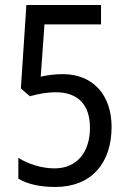

<svg xmlns="http://www.w3.org/2000/svg" viewBox="-20 -734 512 764"><path d="M230 -439C199 -439 168 -435 142 -429L157 -637H382V-714H85L63 -382L99 -351C130 -360 168 -367 201 -367C290 -367 338 -318 338 -225C338 -131 288 -64 197 -64C148 -64 94 -80 53 -106V-23C90 -1 140 10 200 10C344 10 424 -85 424 -229C424 -356 350 -439 230 -439Z"/></svg>

Font: Noto Sans Lao Looped Condensed
Style: Regular
Weight: 400
Width: 3
Designer: Mark Frömberg, Ben Mitchell
Foundry: The Fontpad Ltd
Version: Version 1.003